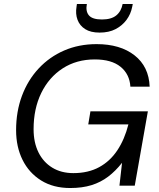

<svg xmlns="http://www.w3.org/2000/svg" viewBox="-20 -934 801 966"><path d="M333 12Q248 12 187 -26Q126 -64 93.5 -129.5Q61 -195 61 -279Q61 -373 90.5 -452Q120 -531 174.5 -589.5Q229 -648 303 -680Q377 -712 466 -712Q585 -712 657 -655.5Q729 -599 733 -498H636Q632 -561 586.5 -598Q541 -635 457 -635Q365 -635 295.5 -590Q226 -545 187.5 -466Q149 -387 149 -284Q149 -217 173.5 -167.5Q198 -118 243 -90.5Q288 -63 349 -63Q424 -63 479 -93Q534 -123 570.5 -178Q607 -233 626 -308H424L435 -374H724L658 0H581L594 -115Q562 -74 524.5 -45.5Q487 -17 440.5 -2.5Q394 12 333 12ZM481 -770Q436 -770 408.5 -787.5Q381 -805 370 -834.5Q359 -864 365 -900L367 -914H417Q410 -877 427.5 -856.5Q445 -836 493 -836Q540 -836 565 -856.5Q590 -877 597 -914H648L645 -899Q638 -863 616.5 -834Q595 -805 561.5 -787.5Q528 -770 481 -770Z"/></svg>

Font: DM Sans 24pt
Style: Italic
Weight: 400
Italic angle: -10°
Designer: Colophon Foundry, Jonny Pinhorn
Foundry: Colophon Foundry
Version: Version 4.004;gftools[0.9.30]